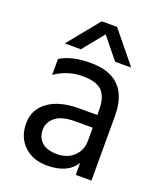

<svg xmlns="http://www.w3.org/2000/svg" viewBox="-134 -803 760 896"><g transform="rotate(20 246.0 -355.0)"><path d="M169 -559H89L216 -715H292L419 -559H339L254 -664ZM205 5Q134 5 90.5 -37Q47 -79 47 -147.5Q47 -216 102.5 -256.5Q158 -297 254 -297H346V-323Q346 -383 319 -413.5Q292 -444 219.5 -444Q147 -444 84 -401V-480Q141 -515 234 -515Q425 -515 425 -321V0H347V-60Q308 5 205 5ZM346 -169V-234H258Q194 -234 162 -209Q130 -184 130 -146Q130 -108 155 -84.5Q180 -61 231 -61Q282 -61 314 -91.5Q346 -122 346 -169Z"/></g></svg>

Font: Hind Mysuru
Style: Regular
Weight: 400
Designer: Manushi Parikh, Hitesh Malaviya
Foundry: Indian Type Foundry
Version: Version 0.703;PS 1.0;hotconv 1.0.86;makeotf.lib2.5.63406